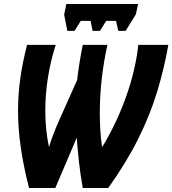

<svg xmlns="http://www.w3.org/2000/svg" viewBox="-20 -938 860 958"><path d="M316 -784 300 -865 311 -918H669L658 -867L607 -784H570L559 -834H510L479 -784H442L432 -834H383L352 -784ZM125 0Q97 -109 83.5 -203Q70 -297 70 -385Q70 -468 81.5 -548.5Q93 -629 115 -714H258Q233 -637 219.5 -553Q206 -469 206 -386Q206 -292 224 -206H225Q235 -239 247 -270Q259 -301 274 -335L365 -539Q370 -583 377 -626.5Q384 -670 393 -714H516Q498 -634 488 -547.5Q478 -461 478 -375Q478 -332 480.5 -289.5Q483 -247 489 -206H491Q564 -327 610.5 -459.5Q657 -592 670 -714H820Q799 -595 764 -480Q729 -365 670.5 -247Q612 -129 520 0H393Q381 -67 374 -130Q367 -193 363 -251L256 0Z"/></svg>

Font: Noto Sans ExtraCondensed ExtraBold
Style: Italic
Weight: 800
Width: 2
Italic angle: -12°
Designer: Monotype Design Team
Foundry: Monotype Imaging Inc.
Version: Version 2.013; ttfautohint (v1.8.4.7-5d5b)